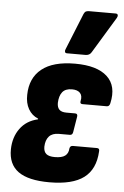

<svg xmlns="http://www.w3.org/2000/svg" viewBox="-53 -772 530 818"><g transform="rotate(5 212.0 -362.5)"><path d="M189 8Q99 8 56 -23Q13 -54 14 -118Q15 -170 42 -207Q69 -244 118 -255V-258Q91 -269 76.5 -294.5Q62 -320 63 -355Q64 -427 112.5 -466Q161 -505 255 -505Q349 -505 392.5 -465Q436 -425 419 -350Q416 -336 405 -336H301Q289 -336 292 -349Q297 -371 286 -383Q275 -395 251 -395Q223 -395 210 -378.5Q197 -362 196 -332Q196 -313 205.5 -303.5Q215 -294 236 -294H273Q285 -294 283 -281L272 -214Q270 -201 259 -201H212Q184 -201 170 -185.5Q156 -170 155 -141Q155 -120 166.5 -110.5Q178 -101 203 -101Q233 -101 247 -111.5Q261 -122 262 -143Q264 -155 276 -155H379Q391 -155 389 -141Q385 -65 336.5 -28.5Q288 8 189 8ZM216 -546Q209 -546 207.5 -551.5Q206 -557 209 -563L272 -719Q276 -728 281.5 -730.5Q287 -733 294 -733H408Q416 -733 417.5 -727.5Q419 -722 415 -715L321 -560Q313 -546 296 -546Z"/></g></svg>

Font: Sofia Sans Condensed Black
Style: Italic
Weight: 900
Italic angle: -9°
Version: Version 4.100